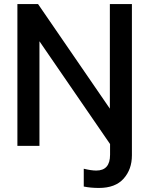

<svg xmlns="http://www.w3.org/2000/svg" viewBox="-20 -721 738 949"><path d="M66 -701H168L523 -184V-701H632V47Q632 116 591 162Q550 208 469 208Q428 208 394 201V113Q431 122 456 122Q524 122 524 44V-9L175 -517V0H66Z"/></svg>

Font: LT Superior Semi-bold
Style: Regular
Weight: 600
Designer: Daniel Lyons
Foundry: LyonsType
Version: Version 1.0